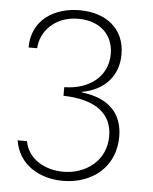

<svg xmlns="http://www.w3.org/2000/svg" viewBox="-53 -768 655 822"><g transform="rotate(5 275.0 -357.0)"><path d="M248 10C371 10 472 -67 472 -199C472 -299 412 -359 304 -373L293 -376C392 -393 451 -458 451 -551C451 -660 372 -724 256 -724C152 -724 52 -668 52 -546H89C92 -617 152 -687 254 -687C345 -687 405 -633 405 -549C405 -455 331 -392 219 -390V-353C356 -350 429 -295 429 -198C429 -91 342 -29 246 -29C170 -29 95 -67 80 -146H40C56 -43 146 10 248 10Z"/></g></svg>

Font: Kathrein 35 Thin
Style: Regular
Weight: 250
Designer: Lazydogs Typefoundry, based on Open Sans by Ascender Corporation
Foundry: Lazydogs Typefoundry
Version: Version 1.003;PS 001.003;hotconv 1.0.88;makeotf.lib2.5.64775